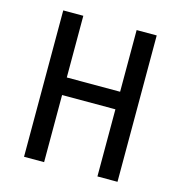

<svg xmlns="http://www.w3.org/2000/svg" viewBox="-104 -794 836 887"><g transform="rotate(15 313.5 -350.0)"><path d="M441 0V-321H186V0H90V-700H186V-405H441V-700H537V0Z"/></g></svg>

Font: Magra
Style: Regular
Weight: 400
Designer: Viviana Monsalve
Foundry: Viviana Monsalve
Version: Version 1.001